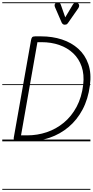

<svg xmlns="http://www.w3.org/2000/svg" viewBox="-25 -1250 820 1698"><path d="M123 0Q106.5 0 100.5 -8.2Q94.5 -16.5 96.5 -31L249.5 -895Q252.5 -912 259 -920.2Q265.5 -928.5 285.5 -928.5H338Q438 -928.5 522.8 -900.8Q607.5 -873 668 -818.2Q728.5 -763.5 756.5 -682.2Q784.5 -601 770 -493.5Q754 -373 705 -281Q656 -189 581.5 -126.5Q507 -64 413.8 -32Q320.5 0 216.5 0ZM161 -53H216.5Q306 -53 388.8 -81Q471.5 -109 539.5 -165.2Q607.5 -221.5 652.5 -305.5Q697.5 -389.5 711 -502Q721 -591.5 697 -661.2Q673 -731 622.2 -779Q571.5 -827 499.8 -852Q428 -877 343 -877H306ZM123 0Q106.5 0 100.5 -8.2Q94.5 -16.5 96.5 -31L249.5 -895Q252.5 -912 259 -920.2Q265.5 -928.5 285.5 -928.5H338Q438 -928.5 522.8 -900.8Q607.5 -873 668 -818.2Q728.5 -763.5 756.5 -682.2Q784.5 -601 770 -493.5Q754 -373 705 -281Q656 -189 581.5 -126.5Q507 -64 413.8 -32Q320.5 0 216.5 0ZM161 -53H216.5Q306 -53 388.8 -81Q471.5 -109 539.5 -165.2Q607.5 -221.5 652.5 -305.5Q697.5 -389.5 711 -502Q721 -591.5 697 -661.2Q673 -731 622.2 -779Q571.5 -827 499.8 -852Q428 -877 343 -877H306ZM544 -1031.5Q539.5 -1031.5 532.2 -1036.2Q525 -1041 521 -1049L464 -1180.5Q454.5 -1201 459.8 -1212.8Q465 -1224.5 475 -1227.5Q488.5 -1231.5 499 -1226.2Q509.5 -1221 513 -1208L552 -1096.5L618 -1207Q629.5 -1226.5 643.2 -1227.2Q657 -1228 665.5 -1221Q675.5 -1211.5 675.2 -1200Q675 -1188.5 667.5 -1177.5L576.5 -1047Q568 -1034.5 559.8 -1033Q551.5 -1031.5 544 -1031.5ZM-5 420.5H774.5V428.5H-5ZM-5 -16H774.5V0H-5ZM-5 -505.5H774.5V-497.5H-5ZM-5 -1230H774.5V-1222H-5Z"/></svg>

Font: Edu VIC WA NT Pre Guide
Style: Regular
Weight: 400
Designer: Tina and Corey Anderson, Eben Sorkin, Mirko Velimirovic
Foundry: Google for Education
Version: Version 1.000